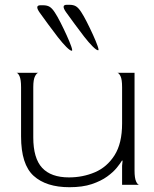

<svg xmlns="http://www.w3.org/2000/svg" viewBox="-20 -772 644 802"><path d="M270 10Q173 10 120.5 -37.5Q68 -85 68 -202V-408Q68 -440 61.5 -454Q55 -468 48 -468H141Q134 -468 126.5 -454Q119 -440 119 -408V-198Q119 -111 156 -71Q193 -31 268 -31Q326 -31 376.5 -52.5Q427 -74 458.5 -123.5Q490 -173 490 -256V-408Q490 -440 483.5 -453.5Q477 -467 470 -468H542V-60Q542 -28 548.5 -14Q555 0 562 0H490V-80L492 -100L490 -102Q483 -90 468 -71.5Q453 -53 427.5 -34.5Q402 -16 363.5 -3Q325 10 270 10ZM280 -560Q284 -560 277.5 -578.5Q271 -597 258.5 -624.5Q246 -652 232.5 -678.5Q219 -705 209 -720Q198 -737 187.5 -743.5Q177 -750 160 -750H149Q124 -750 146 -719Q162 -697 182 -669.5Q202 -642 221.5 -617Q241 -592 257 -576Q273 -560 280 -560ZM390 -562Q394 -562 387.5 -580.5Q381 -599 368.5 -626.5Q356 -654 342.5 -680.5Q329 -707 319 -722Q308 -739 297.5 -745.5Q287 -752 270 -752H259Q234 -752 256 -721Q272 -699 292 -671.5Q312 -644 331.5 -619Q351 -594 367 -578Q383 -562 390 -562Z"/></svg>

Font: Red Rose Light
Style: Regular
Weight: 300
Designer: Jaikishan Patel
Version: Version 1.001; ttfautohint (v1.8.3)